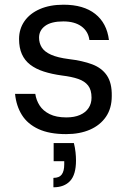

<svg xmlns="http://www.w3.org/2000/svg" viewBox="-20 -558 549 816"><path d="M261 12Q190 12 143.5 -9.5Q97 -31 73 -69.5Q49 -108 44 -159H130Q134 -132 148.5 -109.5Q163 -87 191 -73Q219 -59 262 -59Q296 -59 320 -69.5Q344 -80 356.5 -99Q369 -118 369 -143Q369 -176 354.5 -194.5Q340 -213 312.5 -222.5Q285 -232 244 -237Q200 -243 166 -254Q132 -265 108.5 -283Q85 -301 73 -328Q61 -355 61 -392Q61 -435 84 -468Q107 -501 149.5 -519.5Q192 -538 250 -538Q335 -538 384.5 -499Q434 -460 443 -388H360Q355 -425 326 -446Q297 -467 249 -467Q198 -467 172 -448Q146 -429 146 -398Q146 -375 157.5 -356.5Q169 -338 197 -325.5Q225 -313 272 -307Q331 -300 372 -284.5Q413 -269 434.5 -237Q456 -205 455 -150Q455 -98 430.5 -62Q406 -26 362.5 -7Q319 12 261 12ZM207 238V198Q232 198 242.5 183.5Q253 169 253 141V127H208V50H294Q299 70 301 89Q303 108 303 124Q303 184 278 211Q253 238 207 238Z"/></svg>

Font: DM Sans 9pt
Style: Regular
Weight: 400
Designer: Colophon Foundry, Jonny Pinhorn
Foundry: Colophon Foundry
Version: Version 4.004;gftools[0.9.30]